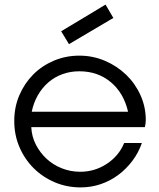

<svg xmlns="http://www.w3.org/2000/svg" viewBox="-20 -802 690 835"><path d="M280 -610 473 -724 439 -782 246 -666ZM520 -180Q497 -124 444.5 -89.5Q392 -55 329 -55Q287 -55 249 -70Q211 -85 182.5 -111.5Q154 -138 136 -173Q118 -208 116 -249H610Q612 -257 613 -264.5Q614 -272 614 -280Q614 -337 591 -388Q568 -439 528.5 -477Q489 -515 436.5 -537.5Q384 -560 325 -560Q266 -560 214 -538Q162 -516 124 -477.5Q86 -439 64 -387.5Q42 -336 42 -276Q42 -215 64.5 -162.5Q87 -110 126 -71Q165 -32 217.5 -9.5Q270 13 331 13Q376 13 417.5 -1Q459 -15 493.5 -40.5Q528 -66 555 -101.5Q582 -137 597 -180ZM118 -316Q126 -355 144.5 -387.5Q163 -420 190 -443.5Q217 -467 251.5 -479.5Q286 -492 325 -492Q405 -492 461.5 -445Q518 -398 537 -316Z"/></svg>

Font: Involve
Style: Regular
Weight: 400
Designer: Stefan Peev
Foundry: Context Ltd.
Version: Version 1.001